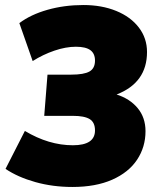

<svg xmlns="http://www.w3.org/2000/svg" viewBox="-20 -735 640 764"><path d="M559 -213Q559 -150 525.5 -99.5Q492 -49 426.5 -20Q361 9 268 9Q190 9 120.5 -10.5Q51 -30 2 -63L79 -214Q174 -157 270 -157Q358 -157 358 -216Q358 -248 337 -261Q316 -274 270 -274H156L169 -438H263Q314 -438 336 -450.5Q358 -463 358 -494Q358 -522 339.5 -535.5Q321 -549 282 -549Q242 -549 196.5 -533.5Q151 -518 110 -492L57 -643Q102 -677 169 -696Q236 -715 312 -715Q385 -715 442.5 -691.5Q500 -668 532.5 -625.5Q565 -583 565 -528Q565 -406 444 -359Q497 -342 528 -304.5Q559 -267 559 -213Z"/></svg>

Font: Nunito Sans Heavy Heavy
Style: Italic
Weight: 400
Italic angle: -4.541°
Designer: Vernon Adams
Foundry: Vernon Adams
Version: Version 2.002